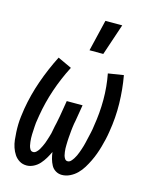

<svg xmlns="http://www.w3.org/2000/svg" viewBox="-115 -831 729 915"><g transform="rotate(15 250.0 -373.5)"><path d="M253 -600 290 -755H373L321 -600ZM105 8Q85 8 69.5 -1.5Q54 -11 44 -26Q34 -41 28 -59Q22 -77 20 -95.5Q18 -114 17 -133Q16 -152 16.5 -171.5Q17 -191 19.5 -210.5Q22 -230 25 -250Q37 -321 61.5 -391Q86 -461 120 -528L189 -496Q157 -434 135 -369Q113 -304 102 -238Q101 -229 99 -219Q97 -209 96 -199.5Q95 -190 94.5 -180.5Q94 -171 93.5 -161.5Q93 -152 92.5 -142.5Q92 -133 92.5 -123.5Q93 -114 94 -105Q95 -96 97 -87Q99 -78 104 -70Q109 -62 119 -62Q127 -62 134.5 -69Q142 -76 147 -84.5Q152 -93 156 -101.5Q160 -110 163.5 -118.5Q167 -127 169.5 -136Q172 -145 175 -153.5Q178 -162 180 -171Q182 -180 183.5 -189Q185 -198 187 -207Q189 -216 191 -224.5Q193 -233 194.5 -242Q196 -251 198 -260L211 -338H289L276 -260Q274 -251 272.5 -242Q271 -233 270 -224.5Q269 -216 268 -207Q267 -198 266.5 -189Q266 -180 265 -171.5Q264 -163 264 -154Q264 -145 263.5 -136Q263 -127 263.5 -118.5Q264 -110 265 -101.5Q266 -93 268 -85Q270 -77 275 -69.5Q280 -62 289 -62Q298 -62 305 -69.5Q312 -77 317 -85Q322 -93 326 -101.5Q330 -110 333 -118.5Q336 -127 339 -135.5Q342 -144 344.5 -153Q347 -162 349 -170.5Q351 -179 353 -188Q355 -197 357 -205.5Q359 -214 361 -223Q363 -232 364.5 -240.5Q366 -249 367 -258Q378 -324 378 -389Q378 -454 366 -516L442 -528Q454 -461 455.5 -391Q457 -321 445 -250Q442 -230 437.5 -210.5Q433 -191 427.5 -171.5Q422 -152 415 -133Q408 -114 399 -95.5Q390 -77 379 -59Q368 -41 353 -26Q338 -11 318.5 -1.5Q299 8 279 8Q262 8 248 -0.5Q234 -9 226.5 -23Q219 -37 214.5 -53Q210 -69 208 -86Q200 -69 190.5 -53Q181 -37 168.5 -23Q156 -9 139 -0.5Q122 8 105 8Z"/></g></svg>

Font: Iosevka SS18
Style: Italic
Weight: 400
Italic angle: -9°
Monospace: yes
Designer: Belleve Invis
Foundry: Belleve Invis
Version: Version 25.1.1; ttfautohint (v1.8.4)